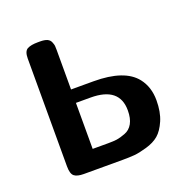

<svg xmlns="http://www.w3.org/2000/svg" viewBox="-93 -562 639 651"><g transform="rotate(-20 226.5 -236.5)"><path d="M58.1 -43.9V-433.1Q58.1 -459 71 -466.1Q84 -473.1 108.9 -473.1H117.2Q133.3 -473.1 142.6 -469Q151.9 -464.8 155.5 -455.8Q159.2 -446.8 159.7 -441.9Q160.2 -437 160.2 -426.8V-284.2H241.2Q353 -284.2 394 -231.9Q419.9 -198.7 419.9 -150.9Q419.9 -108.9 407 -78.9Q394 -48.8 376.5 -33.9Q358.9 -19 331.1 -11Q303.2 -2.9 285.6 -1.5Q268.1 0 242.2 0H103Q79.1 0 68.6 -8.5Q58.1 -17.1 58.1 -43.9ZM160.2 -69.8H216.8Q235.8 -69.8 247.8 -71.5Q259.8 -73.2 278.3 -80.1Q296.9 -86.9 306.9 -105Q316.9 -123 316.9 -151.9Q316.9 -235.8 212.9 -235.8H160.2Z"/></g></svg>

Font: CMU Sans Serif Demi Condensed
Style: DemiCondensed
Weight: 600
Width: 3
Version: Version 0.7.0